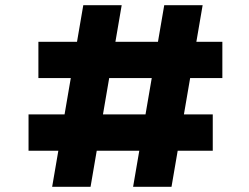

<svg xmlns="http://www.w3.org/2000/svg" viewBox="-20 -720 960 740"><path d="M493 0 613 -700H761L641 0ZM90 -139V-279H800V-139ZM181 0 301 -700H449L329 0ZM128 -419V-559H837V-419Z"/></svg>

Font: Lexend Peta
Style: Bold
Weight: 700
Designer: Bonnie Shaver-Troup, Thomas Jockin
Foundry: Lexend
Version: Version 1.007